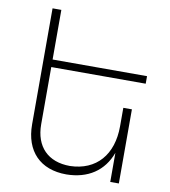

<svg xmlns="http://www.w3.org/2000/svg" viewBox="-84 -829 800 903"><g transform="rotate(10 316.0 -378.0)"><path d="M587 -484V-520H136V-757H94V-203C94 -75 168 1 293 1C396 0 470 -49 503 -139V0H544V-354H503V-266C503 -130 429 -44 303 -41C198 -41 136 -104 136 -211V-484Z"/></g></svg>

Font: Montserrat arm ExtraLight
Style: Regular
Weight: 275
Designer: Julieta Ulanovsky
Foundry: Julieta Ulanovsky
Version: Version 6.000;PS 006.000;hotconv 1.0.88;makeotf.lib2.5.64775